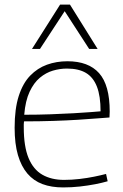

<svg xmlns="http://www.w3.org/2000/svg" viewBox="-20 -810 537 840"><path d="M256 10Q205 10 166 -4.5Q127 -19 100 -50.5Q73 -82 58.5 -131.5Q44 -181 44 -251Q44 -334 62 -390Q80 -446 112 -479Q144 -512 185.5 -527Q227 -542 275 -542Q367 -542 413.5 -490Q460 -438 460 -322Q460 -317 459.5 -309.5Q459 -302 459 -296Q441 -295 405.5 -292Q370 -289 321.5 -286Q273 -283 213 -281Q153 -279 85 -279Q84 -272 84 -266Q84 -260 84 -253Q84 -169 105 -118.5Q126 -68 165.5 -45.5Q205 -23 260 -23Q294 -23 328 -27Q362 -31 391.5 -37Q421 -43 444 -49L451 -17Q427 -10 396 -4Q365 2 329.5 6Q294 10 256 10ZM86 -308Q146 -308 201 -310Q256 -312 301 -314.5Q346 -317 377 -319.5Q408 -322 420 -323Q420 -390 404 -431Q388 -472 356 -491Q324 -510 273 -510Q242 -510 211.5 -501Q181 -492 154.5 -470Q128 -448 109.5 -408.5Q91 -369 86 -308ZM120 -596 243 -790H286L407 -596H370L263 -761L155 -596Z"/></svg>

Font: Georama ExtraCondensed Thin ExtraLight
Style: Regular
Weight: 250
Version: Version 1.001